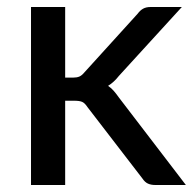

<svg xmlns="http://www.w3.org/2000/svg" viewBox="-20 -528 554 548"><path d="M166 -508V-306.5H189Q199.5 -306.5 206.5 -309.5Q213.5 -312.5 221 -321.5L373 -489Q380 -498.5 388.5 -503.2Q397 -508 410 -508H499L319.5 -311.5Q305 -293 288.5 -283Q298 -276.5 305.2 -268Q312.5 -259.5 319.5 -249.5L510.5 0H423Q411 0 402.2 -4Q393.5 -8 386.5 -18.5L229.5 -222.5Q222 -234 214.5 -237.2Q207 -240.5 192 -240.5H166V0H68.5V-508Z"/></svg>

Font: Lato 2
Style: Regular
Weight: 500
Designer: Lukasz Dziedzic with Adam Twardoch and Botio Nikoltchev
Foundry: tyPoland Lukasz Dziedzic
Version: Version 2.015; 2015-08-06; http://www.latofonts.com/